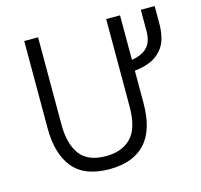

<svg xmlns="http://www.w3.org/2000/svg" viewBox="-103 -813 982 937"><g transform="rotate(-15 387.5 -344.0)"><path d="M339 12Q214 12 155.8 -58.5Q97.5 -129 97.5 -258.5V-700H167.5V-259Q167.5 -162 207.2 -108Q247 -54 339 -54Q419.5 -54 465.5 -101Q511.5 -148 511.5 -259V-700H581.5V-258.5Q581.5 -120.5 519.5 -54.2Q457.5 12 339 12ZM579.5 -420V-474.5Q635.5 -484 661 -512Q686.5 -540 686.5 -592.5V-700H756.5V-614.5Q756.5 -572.5 747.8 -539.2Q739 -506 718.5 -482Q692 -451.5 657.2 -438Q622.5 -424.5 579.5 -420Z"/></g></svg>

Font: Overpass Light
Style: Regular
Weight: 300
Designer: Delve Withrington, Dave Bailey, Thomas Jockin
Foundry: Delve Fonts LLC
Version: Version 4.000; ttfautohint (v1.8.3)